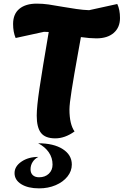

<svg xmlns="http://www.w3.org/2000/svg" viewBox="-20 -735 680 1056"><path d="M640 -636Q640 -584 605.5 -554Q571 -524 510 -524Q474 -524 425 -531Q410 -447 409 -442Q386 -315 374 -238.5Q362 -162 362 -133Q362 -52 390 -12Q337 26 284 26Q229 26 205.5 -4Q182 -34 182 -99Q182 -147 197 -248Q212 -349 248 -559L222 -560L66 -526Q52 -559 52 -603Q52 -658 86.5 -686.5Q121 -715 182 -715Q215 -715 246.5 -710.5Q278 -706 328 -697Q363 -691 400.5 -685.5Q438 -680 470 -679L625 -713Q640 -682 640 -636ZM60 217Q60 180 98 154Q136 128 191 128Q171 138 159.5 156Q148 174 148 196Q148 217 160.5 228.5Q173 240 195 240Q228 240 248.5 220.5Q269 201 269 170Q269 133 248.5 103Q228 73 190 53Q275 53 325 85Q375 117 375 170Q375 206 351 236Q327 266 286 283.5Q245 301 195 301Q134 301 97 278Q60 255 60 217Z"/></svg>

Font: Lemonada SemiBold
Style: Regular
Weight: 600
Designer: Mohamed Gaber (Arabic) Eduardo Tunni (Latin)
Foundry: Kief Type Foundry
Version: Version 3.006